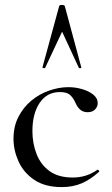

<svg xmlns="http://www.w3.org/2000/svg" viewBox="-20 -750 455 782"><path d="M232 12Q163 12 119.5 -17.5Q76 -47 55.5 -92.5Q35 -138 35 -185Q35 -235 55 -274Q75 -313 107.5 -340Q140 -367 180 -381Q220 -395 259 -395Q287 -395 314.5 -387Q342 -379 360 -364.5Q378 -350 378 -330Q378 -316 367.5 -304.5Q357 -293 337 -293Q318 -293 306 -304Q294 -315 287 -332Q278 -352 265 -363.5Q252 -375 224 -375Q171 -375 141.5 -331Q112 -287 112 -216Q112 -166 129 -122.5Q146 -79 182 -53Q218 -27 276 -27Q304 -27 328.5 -34.5Q353 -42 376 -58Q379 -60 382.5 -56Q386 -52 383 -50Q349 -19 313 -3.5Q277 12 232 12ZM311 -476Q313 -474 308 -472.5Q303 -471 301 -474L233 -621L164 -474Q163 -471 157.5 -472.5Q152 -474 153 -476L221 -725Q222 -730 232 -730Q242 -730 244 -725Z"/></svg>

Font: Cormorant Garamond Light Medium
Style: Regular
Weight: 500
Version: Version 4.001